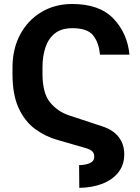

<svg xmlns="http://www.w3.org/2000/svg" viewBox="-20 -741 695 953"><path d="M373.5 191.4 372.6 78.6Q403.8 78.1 425.8 68.8Q447.8 59.6 447.8 36.1Q447.8 19 437.3 9.5Q426.8 0 404.3 -6.3L262.2 -47.4Q203.1 -64.5 153.1 -101.6Q103 -138.7 72.5 -204.6Q42 -270.5 42 -374.5V-405.3Q42 -498 79.8 -569.1Q117.7 -640.1 184.8 -680.7Q252 -721.2 338.9 -721.2Q473.6 -721.2 543 -648.7Q612.3 -576.2 622.6 -469.7H476.1Q471.2 -528.3 442.9 -564.7Q414.6 -601.1 338.9 -601.1Q285.2 -601.1 252.7 -575.4Q220.2 -549.8 205.6 -505.9Q190.9 -461.9 190.9 -406.3V-374.5Q190.9 -279.3 228 -233.4Q265.1 -187.5 323.7 -168L489.3 -113.3Q541.5 -96.2 569.1 -60.8Q596.7 -25.4 596.7 24.9Q596.7 77.1 567.9 114Q539.1 150.9 488.8 170.7Q438.5 190.4 373.5 191.4Z"/></svg>

Font: RobotoDEMO
Style: Regular
Weight: 400
Designer: Christian Robertson
Foundry: Google
Version: Version 2.136